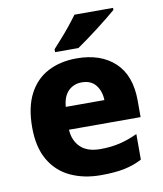

<svg xmlns="http://www.w3.org/2000/svg" viewBox="-86 -836 779 916"><g transform="rotate(-10 303.5 -378.0)"><path d="M310 -559Q427 -559 495 -495.5Q563 -432 563 -309V-230H216Q219 -177 252 -145Q285 -113 348 -113Q399 -113 441.5 -123Q484 -133 529 -154V-30Q489 -9 443 0.5Q397 10 329 10Q247 10 182.5 -20Q118 -50 81.5 -112.5Q45 -175 45 -271Q45 -368 78 -432Q111 -496 171 -527.5Q231 -559 310 -559ZM315 -442Q276 -442 250 -416.5Q224 -391 220 -340H407Q406 -383 383 -412.5Q360 -442 315 -442ZM524 -756Q508 -742 483 -722Q458 -702 429.5 -680Q401 -658 374 -638.5Q347 -619 328 -606H215V-620Q231 -638 254 -663.5Q277 -689 299 -716.5Q321 -744 337 -766H524Z"/></g></svg>

Font: Noto Sans Meetei Mayek ExtraBold
Style: Regular
Weight: 800
Designer: Monotype Design Team and Neelakash Kshetrimayum
Foundry: Monotype Imaging Inc.
Version: Version 2.002; ttfautohint (v1.8.4.7-5d5b)